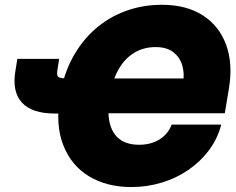

<svg xmlns="http://www.w3.org/2000/svg" viewBox="-20 -758 971 789"><path d="M519 10.7Q420.4 10.7 347.2 -32.7Q273.9 -76.2 240.5 -160.2Q207 -244.1 226.6 -364.7Q240.7 -451.2 277.8 -520Q314.9 -588.9 370.1 -637.7Q425.3 -686.5 495.4 -712.4Q565.4 -738.3 645.5 -738.3Q746.1 -738.3 813.5 -694.8Q880.9 -651.4 909.2 -574Q937.5 -496.6 920.9 -395.5L903.8 -292.5H342.8L366.2 -435.5H771L732.9 -422.9Q738.3 -456.5 729 -489Q719.7 -521.5 692.9 -543Q666 -564.5 619.1 -564.5Q569.8 -564.5 531 -540.8Q492.2 -517.1 466.8 -472.2Q441.4 -427.2 430.7 -363.3Q420.4 -299.8 430.4 -254.9Q440.4 -210 470.9 -186.5Q501.5 -163.1 552.2 -163.1Q576.2 -163.1 597.2 -168.7Q618.2 -174.3 635.5 -185.1Q652.8 -195.8 665.5 -211.2Q678.2 -226.6 685.5 -246.1H889.2Q874.5 -189 839.6 -141.8Q804.7 -94.7 754.9 -60.3Q705.1 -25.9 644.8 -7.6Q584.5 10.7 519 10.7ZM51.3 -516.1H223.1L217.8 -482.9Q213.9 -461.9 215.1 -451.9Q216.3 -441.9 225.1 -439Q233.9 -436 252 -436H290L266.6 -291.5H204.6Q111.3 -291.5 70.1 -336.4Q28.8 -381.3 43.5 -467.8Z"/></svg>

Font: Inter 24pt Black
Style: Italic
Weight: 900
Italic angle: -9.3988°
Designer: Rasmus Andersson
Foundry: rsms
Version: Version 4.001;git-66647c0bb